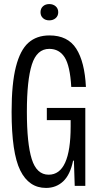

<svg xmlns="http://www.w3.org/2000/svg" viewBox="-20 -913 484 943"><path d="M37 -364Q37 -502 58 -584.5Q79 -667 119.5 -703Q160 -739 223 -739Q313 -739 354.5 -674Q396 -609 402 -486H330Q324 -590 297.5 -631.5Q271 -673 222 -673Q161 -673 136.5 -596Q112 -519 112 -364Q112 -208 136 -131.5Q160 -55 219 -55Q327 -55 327 -292V-323H210V-383H399V0H347L343 -124H339Q325 -55 290.5 -22.5Q256 10 206 10Q122 10 79.5 -76Q37 -162 37 -364ZM179 -853Q179 -871 191 -882Q203 -893 222 -893Q241 -893 253.5 -882Q266 -871 266 -853Q266 -835 253.5 -824Q241 -813 222 -813Q203 -813 191 -824Q179 -835 179 -853Z"/></svg>

Font: Mona Sans Condensed
Style: Regular
Weight: 400
Width: 3
Designer: Deni Anggara
Foundry: GitHub
Version: Version 2.000